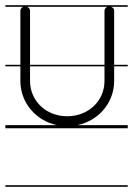

<svg xmlns="http://www.w3.org/2000/svg" viewBox="-23 -483 509 735"><path d="M377 -235H92V-442C92 -446 90 -450 86 -454C84.1 -455.4 82.3 -456.4 80.3 -457H388.6C381.8 -454.8 377 -449 377 -442ZM377 -229V-173C377 -97 316 -38 234 -38C153 -38 92 -97 92 -173V-229ZM-2.5 -463V-457H66.6C59.8 -454.8 55 -449 55 -442V-235H-2.5V-229H55V-173C55 -90.6 113.6 -21.1 195 -4H-2.5V8H466V-4H273.3C355.4 -21.1 414 -90.6 414 -173V-229H466V-235H414V-442C414 -449 409.2 -454.8 401.9 -457H466V-463ZM-2.5 226V232H466V226Z"/></svg>

Font: LetsTraceRuled
Style: Medium
Weight: 500
Version: Version 003.000